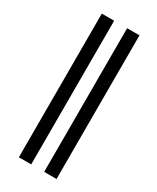

<svg xmlns="http://www.w3.org/2000/svg" viewBox="-182 -753 662 808"><g transform="rotate(30 149.0 -349.0)"><path d="M120 0H60V-698H120ZM243 0H183V-698H243Z"/></g></svg>

Font: Libertinus Serif SemiBold
Style: Regular
Weight: 600
Designer: Philipp H. Poll, Khaled Hosny
Foundry: Caleb Maclennan
Version: Version 7.051;RELEASE